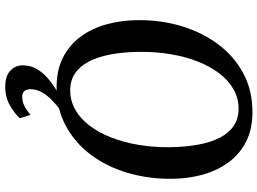

<svg xmlns="http://www.w3.org/2000/svg" viewBox="-148 -646 1003 748"><g transform="rotate(90 354.0 -271.5)"><path d="M318.5 10Q252.5 10 203.8 -14.8Q155 -39.5 122.8 -83Q90.5 -126.5 74.5 -183.8Q58.5 -241 58 -306Q57 -396.5 81.5 -477.2Q106 -558 152.5 -620Q199 -682 265.5 -717.5Q332 -753 416 -753Q483 -753 531.8 -728Q580.5 -703 612.2 -659.5Q644 -616 659.8 -559.5Q675.5 -503 676 -440Q677 -349 653.2 -267.8Q629.5 -186.5 583 -124.2Q536.5 -62 470 -26Q403.5 10 318.5 10ZM331 -43Q372 -43 406.8 -62.8Q441.5 -82.5 468.8 -118.2Q496 -154 515 -202.5Q534 -251 543.8 -309Q553.5 -367 553 -430.5Q552 -493 542.8 -542.8Q533.5 -592.5 515.2 -627.2Q497 -662 469.2 -680.5Q441.5 -699 403 -699Q362.5 -699 327.8 -679.5Q293 -660 265.8 -624.5Q238.5 -589 219.5 -540.8Q200.5 -492.5 190.8 -435.2Q181 -378 181.5 -314.5Q182 -251 191.5 -200.8Q201 -150.5 219.5 -115.2Q238 -80 265.8 -61.5Q293.5 -43 331 -43ZM315.5 210Q274.5 209.5 254.2 189.8Q234 170 234 142.5Q234 113 247.2 89.2Q260.5 65.5 281.8 46.8Q303 28 327.2 12.8Q351.5 -2.5 373 -15L397 -25.5L413.5 -9Q390 8.5 370.2 27.8Q350.5 47 339 67.5Q327.5 88 327 110Q327 128.5 335 136.2Q343 144 356.5 144Q375.5 144 392.8 135.2Q410 126.5 427 111.5L440 153.5Q421.5 174 389.5 192.2Q357.5 210.5 315.5 210Z"/></g></svg>

Font: Merriweather Medium
Style: Italic
Weight: 500
Italic angle: -7.8°
Version: Version 2.101